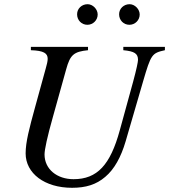

<svg xmlns="http://www.w3.org/2000/svg" viewBox="-20 -876 805 914"><path d="M765 -653H567V-637C620 -632 637 -621 637 -591C637 -582 630 -547 614 -488L550 -255C505 -91 443 -23 330 -23C252 -23 192 -70 192 -141C192 -163 205 -225 232 -320L295 -546C314 -615 331 -630 399 -637V-653H127V-637C189 -635 207 -622 207 -596C207 -584 203 -569 198 -551L146 -362C120 -267 102 -200 102 -146C102 -51 192 18 323 18C388 18 438 3 481 -34C524 -70 556 -128 578 -203L661 -488C699 -618 703 -623 765 -637ZM645 -807C645 -832 622 -856 597 -856C569 -856 547 -835 547 -808C547 -780 568 -758 596 -758C623 -758 645 -780 645 -807ZM445 -807C445 -832 422 -856 397 -856C369 -856 347 -835 347 -808C347 -780 368 -758 396 -758C423 -758 445 -780 445 -807Z"/></svg>

Font: XITS
Style: Italic
Weight: 400
Italic angle: -16.33°
Designer: MicroPress Inc., with final additions and corrections provided by Coen Hoffman, Elsevier (retired)
Version: Version 1.107